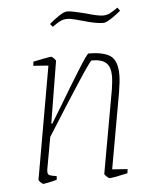

<svg xmlns="http://www.w3.org/2000/svg" viewBox="-48 -648 553 698"><g transform="rotate(-5 229.0 -299.5)"><path d="M336 -22 392 -18 390 -3Q337 9 324 9Q321 9 313.5 2Q306 -5 306 -8L360 -310Q365 -342 365 -359Q365 -393 349 -408Q333 -423 296 -423Q288 -423 122 -159L101 -42Q99 -27 104 -23Q109 -19 119 -17.5Q129 -16 133 -15L132 -2Q119 2 104.5 5Q90 8 83 9Q80 9 73 2.5Q66 -4 66 -8L138 -418L83 -422L85 -437Q142 -449 151 -449Q154 -449 161 -441.5Q168 -434 167 -432L130 -207H134Q163 -255 173 -271Q211 -335 246.5 -392Q282 -449 287 -449Q343 -449 367.5 -431Q392 -413 392 -362Q392 -339 385 -297ZM277 -569Q274 -570 253.5 -575.5Q233 -581 220 -581Q207 -581 195.5 -575.5Q184 -570 166 -557L157 -568Q174 -583 193 -595.5Q212 -608 222 -608Q237 -608 260.5 -602Q284 -596 290 -595Q333 -582 352 -582Q365 -582 376.5 -587.5Q388 -593 406 -606L415 -594Q397 -579 378.5 -567Q360 -555 350 -555Q325 -555 277 -569Z"/></g></svg>

Font: Grenze Thin
Style: Italic
Weight: 250
Italic angle: -10°
Designer: Renata Polastri
Foundry: Omnibus-Type
Version: Version 1.002; ttfautohint (v1.8)